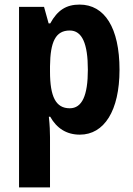

<svg xmlns="http://www.w3.org/2000/svg" viewBox="-20 -577 580 837"><path d="M327 -557C269 -557 231 -533 199 -475H192L172 -547H63V240H198V21C198 -1 197 -31 193 -68H199C227 -18 270 10 328 10C434 10 501 -94 501 -273C501 -456 436 -557 327 -557ZM284 -444C338 -444 363 -387 363 -273C363 -161 338 -105 284 -105C223 -105 198 -156 198 -265V-288C199 -396 223 -444 284 -444Z"/></svg>

Font: Noto Sans Devanagari Condensed
Style: Bold
Weight: 700
Width: 3
Designer: Jelle Bosma - Monotype Design Team
Foundry: Monotype Imaging Inc.
Version: Version 2.004